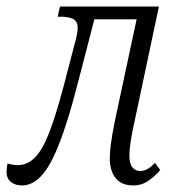

<svg xmlns="http://www.w3.org/2000/svg" viewBox="-56 -556 538 586"><path d="M11 10Q-9 10 -22.5 -0.5Q-36 -11 -36 -32Q-36 -43 -33 -57Q-16 -52 -2 -52Q27 -52 50 -74.5Q73 -97 93.5 -149.5Q114 -202 138 -292L175 -434Q181 -456 181 -470Q181 -492 166.5 -498.5Q152 -505 131 -505H120L127 -536H429L355 -187Q348 -156 343.5 -128.5Q339 -101 339 -81Q339 -57 348 -45.5Q357 -34 372 -34Q394 -34 417 -59L433 -37Q417 -18 396.5 -4Q376 10 351 10Q315 10 297 -12.5Q279 -35 279 -73Q279 -90 282.5 -117Q286 -144 294 -184L361 -497H232L177 -285Q136 -128 98 -59Q60 10 11 10Z"/></svg>

Font: Noto Serif ExtraCondensed Light
Style: Italic
Weight: 300
Width: 2
Italic angle: -12°
Designer: Monotype Design Team
Foundry: Monotype Imaging Inc.
Version: Version 2.014; ttfautohint (v1.8.4.7-5d5b)